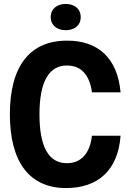

<svg xmlns="http://www.w3.org/2000/svg" viewBox="-20 -944 655 973"><path d="M313 -791C357 -791 389 -815 389 -857C389 -900 357 -924 313 -924C270 -924 237 -900 237 -857C237 -815 270 -791 313 -791ZM315 9C473 9 578 -78 591 -256H446C436 -168 392 -117 319 -117C228 -117 180 -197 180 -365C180 -528 227 -612 319 -612C392 -612 434 -564 446 -476H591C576 -648 478 -739 319 -738C131 -738 30 -608 30 -365C30 -122 130 9 315 9Z"/></svg>

Font: Mona Sans SemiCondensed
Style: Bold
Weight: 700
Width: 4
Designer: Deni Anggara
Foundry: GitHub
Version: Version 2.000